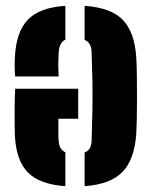

<svg xmlns="http://www.w3.org/2000/svg" viewBox="-20 -629 524 658"><path d="M447 -432Q448.5 -408.5 449 -371.5Q449.5 -334.5 449.5 -294.2Q449.5 -254 448.8 -220.2Q448 -186.5 447 -170Q440.5 -81 399 -39Q357.5 3 270 9V-106.5Q293 -114.5 294 -147Q296 -208 296.8 -255.5Q297.5 -303 296.8 -348.5Q296 -394 294 -449Q293.5 -482.5 270 -492.5V-609Q361.5 -602.5 401.5 -560.2Q441.5 -518 447 -432ZM248 -325V-222H180Q180 -196.5 180 -175Q180 -153.5 181 -147Q182.5 -117 204 -107V9Q116 3 75.8 -37.8Q35.5 -78.5 31 -164Q30.5 -176 30.2 -203.5Q30 -231 30.2 -264Q30.5 -297 32 -325ZM204 -609V-493Q183 -483.5 181 -448Q180 -433 179.8 -414.5Q179.5 -396 181 -367H32Q31 -373 30.5 -394.2Q30 -415.5 31 -432Q35 -519.5 75.5 -561.5Q116 -603.5 204 -609Z"/></svg>

Font: Big Shoulders Stencil Text Black
Style: Regular
Weight: 900
Designer: Patric King
Foundry: XO Type Co
Version: Version 1.000